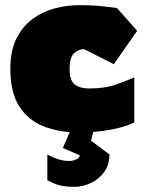

<svg xmlns="http://www.w3.org/2000/svg" viewBox="-20 -502 590 742"><path d="M285 10Q211 10 150.5 -13Q90 -36 55 -90Q20 -144 20 -236Q20 -307 44 -354Q68 -401 107 -429.5Q146 -458 192.5 -470Q239 -482 285 -482Q340 -482 378 -477.5Q416 -473 432 -471L510 -383L420 -254L305 -312Q283 -312 266 -296Q249 -280 249 -236Q249 -190 269.5 -175Q290 -160 325 -160Q387 -160 432 -176.5Q477 -193 499 -203V-29Q461 -10 403.5 0Q346 10 285 10ZM267 220Q218 220 190.5 207.5Q163 195 163 195V95Q163 95 174.5 101Q186 107 205.5 113.5Q225 120 249 120Q262 120 275 114Q288 108 288 98L223 70L253 0H342L332 42L403 95Q403 134 383 162Q363 190 331.5 205Q300 220 267 220Z"/></svg>

Font: Rowdies
Style: Bold
Weight: 700
Designer: Jaikishan Patel
Version: Version 1.000; ttfautohint (v1.8.3)